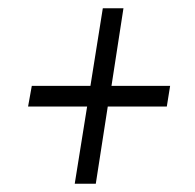

<svg xmlns="http://www.w3.org/2000/svg" viewBox="-20 -529 473 465"><path d="M161 -84 191 -271H48L57 -321H199L229 -509H279L250 -321H392L384 -271H241L212 -84Z"/></svg>

Font: Georama Light
Style: Italic
Weight: 300
Italic angle: -9°
Designer: Jean-Baptiste Levee
Foundry: Production Type
Version: Version 1.001